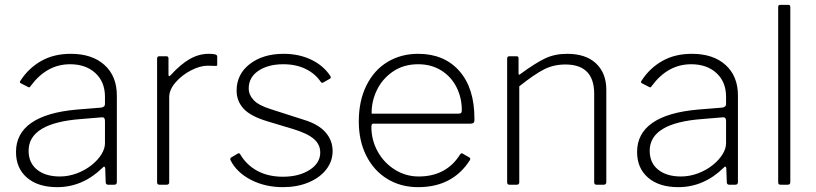

<svg xmlns="http://www.w3.org/2000/svg" viewBox="-20 -762 3368 792"><path d="M216 10C286 10 348.3 -16.7 403 -70C405.7 -73.3 408 -74.8 410 -74.5C412 -74.2 413.3 -72 414 -68L416 -11C416 -3.7 419.3 0 426 0H451C458.3 0 462 -3.7 462 -11V-368C462 -421.3 445 -463.3 411 -494C377 -524.7 330.7 -540 272 -540C225.3 -540 184.7 -530.2 150 -510.5C115.3 -490.8 87 -464 65 -430C61 -425.3 61 -421.7 65 -419L96 -403C98.7 -401.7 100.7 -401.3 102 -402C103.3 -402.7 105 -404.7 107 -408C151 -467.3 205 -497 269 -497C312.3 -497 347.2 -484.8 373.5 -460.5C399.8 -436.2 413 -403.7 413 -363V-333C413 -324.3 407.3 -319.3 396 -318L297 -310C213.7 -302.7 151 -284.3 109 -255C67 -225.7 46 -185.7 46 -135C46 -90.3 61.2 -55 91.5 -29C121.8 -3 163.3 10 216 10ZM399 -278C408.3 -279.3 413 -274.3 413 -263V-171C413 -156.3 408.2 -141.2 398.5 -125.5C388.8 -109.8 375.3 -95 358 -81C339.3 -66.3 318.7 -54.8 296 -46.5C273.3 -38.2 250.3 -34 227 -34C187.7 -34 156.3 -43.3 133 -62C109.7 -80.7 98 -106.7 98 -140C98 -216.7 170.3 -260.3 315 -271Z M628 -10C628 -3.3 631.3 0 638 0H667C674.3 0 678 -3.3 678 -10V-361C678 -381.7 686.7 -402 704 -422C721.3 -442 742.5 -458.5 767.5 -471.5C792.5 -484.5 815.7 -491 837 -491L871 -490C874.3 -490 876 -492 876 -496V-529C876 -533 873.3 -535.8 868 -537.5C862.7 -539.2 853.7 -540 841 -540C814.3 -540 788.5 -533 763.5 -519C738.5 -505 711.7 -482.3 683 -451C680.3 -448.3 678.3 -447.3 677 -448C675.7 -448.7 675 -450.7 675 -454V-521C675 -527 672 -530 666 -530H637C631 -530 628 -526.7 628 -520Z M1241 -477.5C1267.7 -464.5 1288.7 -446.3 1304 -423C1305.3 -421.7 1307 -420.8 1309 -420.5C1311 -420.2 1312.7 -420.7 1314 -422L1342 -438C1344.7 -440.7 1345 -444 1343 -448C1323.7 -477.3 1297.2 -500 1263.5 -516C1229.8 -532 1192 -540 1150 -540C1093.3 -540 1046.8 -526 1010.5 -498C974.2 -470 956 -433.3 956 -388C956 -359.3 965.7 -334.5 985 -313.5C1004.3 -292.5 1037.7 -275 1085 -261L1188 -230C1228 -218 1256.8 -204.3 1274.5 -189C1292.2 -173.7 1301 -155 1301 -133C1301 -103.7 1286.3 -79.7 1257 -61C1227.7 -42.3 1191 -33 1147 -33C1106.3 -33 1071 -41.2 1041 -57.5C1011 -73.8 987.3 -97 970 -127C969.3 -128.3 967.8 -129.2 965.5 -129.5C963.2 -129.8 961.3 -129.3 960 -128L933 -112C929.7 -109.3 929 -105.7 931 -101C947.7 -67.7 975.5 -40.8 1014.5 -20.5C1053.5 -0.2 1097.7 10 1147 10C1185.7 10 1220.5 3.7 1251.5 -9C1282.5 -21.7 1307 -39.3 1325 -62C1343 -84.7 1352 -110.3 1352 -139C1352 -168.3 1342.2 -194.2 1322.5 -216.5C1302.8 -238.8 1273 -256 1233 -268L1099 -311C1064.3 -321.7 1040.2 -334.3 1026.5 -349C1012.8 -363.7 1006 -379.7 1006 -397C1006 -427.7 1019.3 -452 1046 -470C1072.7 -488 1107 -497 1149 -497C1183.7 -497 1214.3 -490.5 1241 -477.5Z M1538 -137C1520.7 -168.3 1512 -202 1512 -238C1512 -247.3 1514.3 -252 1519 -252H1923C1929 -252.7 1932.8 -254.2 1934.5 -256.5C1936.2 -258.8 1937 -262.3 1937 -267V-273C1937 -357 1916.2 -422.5 1874.5 -469.5C1832.8 -516.5 1776.3 -540 1705 -540C1657.7 -540 1615.5 -528.8 1578.5 -506.5C1541.5 -484.2 1512.5 -451.8 1491.5 -409.5C1470.5 -367.2 1460 -317.7 1460 -261C1460 -207.7 1470.3 -160.5 1491 -119.5C1511.7 -78.5 1540.5 -46.7 1577.5 -24C1614.5 -1.3 1657 10 1705 10C1799.7 10 1870.7 -27 1918 -101C1920.7 -105.7 1920.3 -109.3 1917 -112L1889 -128C1885.7 -131.3 1882 -130.3 1878 -125C1840 -64.3 1783 -34 1707 -34C1671.7 -34 1639 -43.3 1609 -62C1579 -80.7 1555.3 -105.7 1538 -137ZM1868 -293H1513C1512.3 -326.3 1519.5 -358.7 1534.5 -390C1549.5 -421.3 1571.7 -447 1601 -467C1630.3 -487 1665 -497 1705 -497C1741 -497 1772.7 -488.5 1800 -471.5C1827.3 -454.5 1848.3 -431.5 1863 -402.5C1877.7 -373.5 1885 -341.7 1885 -307C1885 -301.7 1883.8 -298 1881.5 -296C1879.2 -294 1874.7 -293 1868 -293Z M2072 -10C2072 -3.3 2075.3 0 2082 0H2111C2118.3 0 2122 -3.3 2122 -10V-406C2164 -439.3 2198.2 -462.7 2224.5 -476C2250.8 -489.3 2280 -496 2312 -496C2391.3 -496 2431 -455.7 2431 -375V-10C2431 -3.3 2434.3 0 2441 0H2470C2477.3 0 2481 -3.7 2481 -11V-392C2481 -437.3 2467 -473.3 2439 -500C2411 -526.7 2371 -540 2319 -540C2285.7 -540 2255.8 -533.8 2229.5 -521.5C2203.2 -509.2 2169 -487.7 2127 -457C2124.3 -454.3 2122.3 -453.3 2121 -454C2119.7 -454.7 2119 -456.7 2119 -460V-521C2119 -524.3 2118.3 -526.7 2117 -528C2115.7 -529.3 2113.3 -530 2110 -530H2081C2075 -530 2072 -526.7 2072 -520Z M2778 10C2848 10 2910.3 -16.7 2965 -70C2967.7 -73.3 2970 -74.8 2972 -74.5C2974 -74.2 2975.3 -72 2976 -68L2978 -11C2978 -3.7 2981.3 0 2988 0H3013C3020.3 0 3024 -3.7 3024 -11V-368C3024 -421.3 3007 -463.3 2973 -494C2939 -524.7 2892.7 -540 2834 -540C2787.3 -540 2746.7 -530.2 2712 -510.5C2677.3 -490.8 2649 -464 2627 -430C2623 -425.3 2623 -421.7 2627 -419L2658 -403C2660.7 -401.7 2662.7 -401.3 2664 -402C2665.3 -402.7 2667 -404.7 2669 -408C2713 -467.3 2767 -497 2831 -497C2874.3 -497 2909.2 -484.8 2935.5 -460.5C2961.8 -436.2 2975 -403.7 2975 -363V-333C2975 -324.3 2969.3 -319.3 2958 -318L2859 -310C2775.7 -302.7 2713 -284.3 2671 -255C2629 -225.7 2608 -185.7 2608 -135C2608 -90.3 2623.2 -55 2653.5 -29C2683.8 -3 2725.3 10 2778 10ZM2961 -278C2970.3 -279.3 2975 -274.3 2975 -263V-171C2975 -156.3 2970.2 -141.2 2960.5 -125.5C2950.8 -109.8 2937.3 -95 2920 -81C2901.3 -66.3 2880.7 -54.8 2858 -46.5C2835.3 -38.2 2812.3 -34 2789 -34C2749.7 -34 2718.3 -43.3 2695 -62C2671.7 -80.7 2660 -106.7 2660 -140C2660 -216.7 2732.3 -260.3 2877 -271Z M3240 -13V-731C3240 -735.7 3239.3 -738.7 3238 -740C3236.7 -741.3 3234 -742 3230 -742H3200C3196 -742 3193.3 -741.3 3192 -740C3190.7 -738.7 3190 -735.7 3190 -731V-11C3190 -6.3 3190.8 -3.3 3192.5 -2C3194.2 -0.7 3197.3 0 3202 0H3227C3232.3 0 3235.8 -0.8 3237.5 -2.5C3239.2 -4.2 3240 -7.7 3240 -13Z"/></svg>

Font: Libre Franklin ExtraLight
Style: Regular
Weight: 275
Designer: Pablo Impallari, Rodrigo Fuenzalida
Foundry: Impallari Type
Version: Version 1.002; ttfautohint (v1.5)